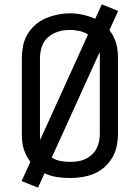

<svg xmlns="http://www.w3.org/2000/svg" viewBox="-20 -807 640 879"><path d="M154 52 79 22 119 -66Q108 -80 100.5 -95.5Q93 -111 88 -127Q83 -143 81.5 -160.5Q80 -178 80 -195V-540Q80 -568 85.5 -596.5Q91 -625 105.5 -649.5Q120 -674 141.5 -693Q163 -712 189 -723Q215 -734 243.5 -740Q272 -746 300 -746Q330 -746 359.5 -739.5Q389 -733 416 -721L446 -787L521 -757L481 -669Q492 -655 499.5 -639.5Q507 -624 512 -608Q517 -592 518.5 -574.5Q520 -557 520 -540V-195Q520 -167 514.5 -139Q509 -111 494.5 -86Q480 -61 458.5 -42Q437 -23 411 -12Q385 -1 356.5 3.5Q328 8 300 8Q270 8 240.5 3.5Q211 -1 184 -14ZM164 -167 383 -649Q364 -661 342 -665.5Q320 -670 298 -670Q280 -670 262.5 -666.5Q245 -663 229 -655.5Q213 -648 199.5 -636Q186 -624 178 -608.5Q170 -593 166.5 -575.5Q163 -558 163 -540V-195Q163 -188 163 -181Q163 -174 164 -167ZM300 -66Q318 -66 336 -68.5Q354 -71 370 -78.5Q386 -86 399.5 -98Q413 -110 421.5 -126Q430 -142 433.5 -159.5Q437 -177 437 -195V-540Q437 -547 437 -554Q437 -561 436 -568Q436 -568 436 -568Q436 -568 436 -568L217 -86Q235 -74 256.5 -70Q278 -66 300 -66Z"/></svg>

Font: Iosevka Meiseki Sans
Style: Regular
Weight: 400
Monospace: yes
Designer: Belleve Invis
Foundry: Belleve Invis
Version: Version 11.2.6; ttfautohint (v1.8.4)